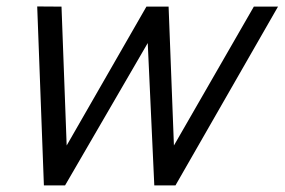

<svg xmlns="http://www.w3.org/2000/svg" viewBox="-20 -560 860 580"><path d="M112.6 0H176.6L426.3 -430L446.1 0H510.1L819.8 -540H746.8L505.4 -120.5L489.3 -540H422.3L181.4 -120.5L165.8 -540L92.4 -540.5Z"/></svg>

Font: Manrope
Style: RegularItalic
Weight: 400
Italic angle: -15°
Designer: Mikhail Sharanda
Foundry: Mikhail Sharanda
Version: Version 4.502;hotconv 1.0.109;makeotfexe 2.5.65596